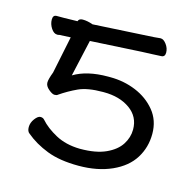

<svg xmlns="http://www.w3.org/2000/svg" viewBox="-80 -562 659 653"><g transform="rotate(15 250.0 -235.5)"><path d="M239 -47H241Q296 -47 331 -63Q366 -79 382 -104Q398 -129 398 -157Q398 -202 361.5 -228Q325 -254 269 -254H266Q212 -254 180.5 -239.5Q149 -225 120 -205Q117 -202 109 -202Q101 -202 88 -213Q75 -224 75 -236Q75 -248 85 -274L112 -405L72 -403Q70 -402 66 -402H65Q53 -402 43.5 -416.5Q34 -431 34 -447Q34 -463 47 -463H72L120 -464Q123 -474 136 -474Q153 -474 172 -467L350 -477Q392 -479 407 -481H409Q419 -481 429 -467.5Q439 -454 439 -438.5Q439 -423 425 -423Q413 -422 394.5 -421.5Q376 -421 357 -420L178 -410L149 -281Q195 -309 269 -309H277Q325 -309 367.5 -291.5Q410 -274 437.5 -240.5Q465 -207 465 -159.5Q465 -112 441 -73.5Q417 -35 367 -12.5Q317 10 250.5 10Q184 10 139 -7.5Q94 -25 62 -52Q53 -58 53 -73.5Q53 -89 63.5 -103Q74 -117 83 -117Q92 -117 97 -111Q118 -87 154 -67.5Q190 -48 239 -47Z"/></g></svg>

Font: LXGW WenKai Mono TC
Style: Regular
Weight: 400
Designer: LXGW / Fontworks Inc.
Foundry: LXGW / Fontworks Inc.
Version: Version 1.330